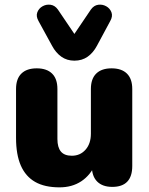

<svg xmlns="http://www.w3.org/2000/svg" viewBox="-20 -795 641 826"><path d="M236 11Q172 11 131 -12.5Q90 -36 69.5 -83Q49 -130 49 -202V-412Q49 -456 72 -478.5Q95 -501 138 -501Q181 -501 204 -478.5Q227 -456 227 -412V-197Q227 -161 242 -143Q257 -125 289 -125Q325 -125 348 -151Q371 -177 371 -220V-412Q371 -456 394 -478.5Q417 -501 460 -501Q503 -501 526 -478.5Q549 -456 549 -412V-81Q549 9 463 9Q421 9 398 -14Q375 -37 375 -81V-139L391 -90Q369 -41 329.5 -15Q290 11 236 11ZM300 -534Q268 -534 244 -551Q220 -568 204 -598L146 -704Q134 -725 140.5 -742Q147 -759 163 -768Q179 -777 197.5 -774.5Q216 -772 229 -754L300 -649L371 -754Q384 -772 402.5 -774.5Q421 -777 437 -768Q453 -759 459.5 -742Q466 -725 454 -704L397 -598Q381 -568 357 -551Q333 -534 300 -534Z"/></svg>

Font: Nunito ExtraLight Black
Style: Regular
Weight: 900
Version: Version 3.602